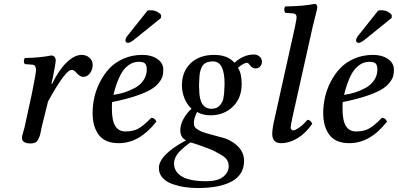

<svg xmlns="http://www.w3.org/2000/svg" viewBox="-20 -718 2022 976"><path d="M91.8 -17.1Q91.8 -23.4 94 -32Q96.2 -40.5 99.6 -52.5Q103 -64.5 105 -71.8L142.1 -242.2Q163.1 -347.2 163.1 -360.8Q163.1 -388.2 145 -389.2L106 -392.1Q101.6 -398.9 101.3 -407.7Q101.1 -416.5 106 -422.9Q187 -424.8 240.2 -436Q250.5 -436 256.8 -429.2Q263.2 -422.4 263.2 -411.1Q263.2 -396.5 248 -320.8L241.2 -293L245.1 -292Q277.8 -360.8 318.1 -399.9Q358.4 -439 395 -439Q418.5 -439 434.8 -424.6Q451.2 -410.2 451.2 -388.2Q451.2 -364.7 437.5 -345.9Q423.8 -327.1 402.8 -327.1Q386.7 -327.1 366.2 -350.1Q356.4 -362.8 344.2 -362.8Q312.5 -362.8 224.1 -202.1L191.9 -71.8Q190.4 -66.4 187.5 -50.3Q184.6 -34.2 181.9 -26.6Q179.2 -19 173.8 -8.5Q168.5 2 158.9 6.6Q149.4 11.2 136.2 11.2Q91.8 11.2 91.8 -17.1Z M726.1 -365.2Q726.1 -386.7 717 -395.3Q708 -403.8 687 -403.8Q668 -403.8 651.9 -397.2Q635.7 -390.6 618.2 -373.5Q600.6 -356.4 585 -321.8Q569.3 -287.1 556.6 -235.8Q585.9 -239.7 612.8 -248.3Q639.6 -256.8 666.5 -271.5Q693.4 -286.1 709.7 -310.5Q726.1 -335 726.1 -365.2ZM549.8 -199.2Q548.8 -191.4 548.8 -165Q548.8 -104.5 566.2 -77.1Q583.5 -49.8 617.7 -49.8Q654.8 -49.8 681.2 -63.2Q707.5 -76.7 749 -119.1Q766.6 -119.1 774.9 -100.1Q689.5 9.8 584 9.8Q514.2 9.8 482.4 -32Q450.7 -73.7 450.7 -144Q450.7 -182.6 459.5 -222.4Q468.3 -262.2 488.3 -301.5Q508.3 -340.8 536.9 -371.1Q565.4 -401.4 608.9 -420.2Q652.3 -439 704.1 -439Q749.5 -439 779.8 -418.2Q810.1 -397.5 810.1 -363.8Q810.1 -345.2 806.2 -330.6Q802.2 -315.9 786.9 -296.6Q771.5 -277.3 744.6 -261.7Q717.8 -246.1 668.2 -229.5Q618.7 -212.9 549.8 -199.2ZM627.9 -536.1 730 -664.1Q735.8 -666 745.1 -666Q778.3 -666 798.8 -642.1V-627L665 -519Q642.1 -500 629.9 -500Q625 -500 621.1 -503.9Q617.2 -507.8 617.7 -512.2Q617.7 -523.4 627.9 -536.1Z M1121.6 -291Q1121.6 -405.8 1063.5 -405.8Q1041.5 -405.8 1027.3 -398.9Q1013.2 -392.1 1005.9 -377.4Q998.5 -362.8 995.8 -346.2Q993.2 -329.6 992.7 -304.2Q991.7 -297.4 991.7 -282.2Q991.7 -270 992.7 -263.2Q992.7 -165 1055.7 -165Q1081.1 -165 1095.9 -180.7Q1110.8 -196.3 1115.5 -217.5Q1120.1 -238.8 1120.6 -270Q1121.6 -276.9 1121.6 -291ZM947.8 5.9Q932.1 17.1 923.1 24.4Q914.1 31.7 897.9 47.1Q881.8 62.5 873.3 79.3Q864.7 96.2 864.7 112.8Q864.7 155.8 905 179.4Q945.3 203.1 1026.9 203.1Q1087.4 203.1 1115 180.4Q1142.6 157.7 1142.6 127Q1142.6 104.5 1129.9 89.4Q1117.2 74.2 1082.5 57.1Q1072.8 51.3 1065.9 47.9Q1040 36.6 1000.7 22.7Q961.4 8.8 947.8 5.9ZM1208.5 -291Q1208.5 -218.8 1163.1 -175.3Q1117.7 -131.8 1049.8 -131.8Q1010.3 -131.8 981.9 -148.9Q963.4 -112.8 965.8 -87.9Q965.8 -83 966.8 -81.1Q968.3 -74.7 972.4 -69.6Q976.6 -64.5 984.9 -59.6Q993.2 -54.7 999.8 -51.3Q1006.3 -47.9 1020.8 -43.5Q1035.2 -39.1 1043.7 -36.6Q1052.2 -34.2 1071.5 -29.1Q1090.8 -23.9 1100.6 -21Q1148.9 -10.7 1184.8 21.7Q1220.7 54.2 1220.7 100.1Q1220.7 136.2 1203.6 163.1Q1186.5 189.9 1154.8 206.1Q1123 222.2 1081.1 230Q1039.1 237.8 985.8 237.8Q952.1 237.8 920.2 233.2Q888.2 228.5 856.9 217.8Q825.7 207 806.6 186Q787.6 165 787.6 136.2Q787.6 69.8 925.8 -4.9Q896.5 -18.6 896.5 -56.2Q896.5 -84.5 913.3 -114.7Q930.2 -145 953.6 -165Q930.7 -186.5 917.7 -218.3Q904.8 -250 904.8 -283.2Q904.8 -355 949.7 -397Q994.6 -439 1067.9 -439Q1137.7 -439 1171.9 -398.9Q1217.8 -440.9 1270.5 -440.9Q1288.1 -440.9 1299.8 -430.2Q1311.5 -419.4 1311.5 -404.8Q1311.5 -389.6 1302.5 -379.9Q1293.5 -370.1 1278.8 -370.1Q1260.7 -370.1 1249.5 -388.2Q1242.2 -398.9 1233.9 -398.9Q1228 -398.9 1214.1 -391.1Q1200.2 -383.3 1189.5 -373Q1208.5 -346.2 1208.5 -291Z M1553.7 -511.2 1467.8 -127Q1457.5 -78.6 1457.5 -69.8Q1457.5 -64 1461.2 -59.6Q1464.8 -55.2 1470.7 -55.2Q1480.5 -55.2 1502 -70.3Q1523.4 -85.4 1542.5 -108.9Q1558.6 -108.9 1567.4 -88.9Q1533.2 -39.6 1491.7 -14.9Q1450.2 9.8 1408.7 9.8Q1363.8 9.8 1363.8 -38.1Q1363.8 -64.5 1376.5 -118.2L1479.5 -582Q1487.8 -624.5 1487.8 -628.9Q1487.8 -648.4 1469.7 -649.9L1429.7 -652.8Q1425.3 -659.7 1425 -669.2Q1424.8 -678.7 1429.7 -685.1Q1526.9 -687 1579.6 -698.2Q1585.4 -698.2 1589.1 -693.8Q1592.8 -689.5 1592.8 -682.1Q1592.8 -675.8 1589.8 -663.3Q1586.9 -650.9 1580.6 -627.2Q1574.2 -603.5 1569.3 -581.1Z M1898.4 -365.2Q1898.4 -386.7 1889.4 -395.3Q1880.4 -403.8 1859.4 -403.8Q1840.3 -403.8 1824.2 -397.2Q1808.1 -390.6 1790.5 -373.5Q1772.9 -356.4 1757.3 -321.8Q1741.7 -287.1 1729 -235.8Q1758.3 -239.7 1785.2 -248.3Q1812 -256.8 1838.9 -271.5Q1865.7 -286.1 1882.1 -310.5Q1898.4 -335 1898.4 -365.2ZM1722.2 -199.2Q1721.2 -191.4 1721.2 -165Q1721.2 -104.5 1738.5 -77.1Q1755.9 -49.8 1790 -49.8Q1827.1 -49.8 1853.5 -63.2Q1879.9 -76.7 1921.4 -119.1Q1939 -119.1 1947.3 -100.1Q1861.8 9.8 1756.3 9.8Q1686.5 9.8 1654.8 -32Q1623 -73.7 1623 -144Q1623 -182.6 1631.8 -222.4Q1640.6 -262.2 1660.6 -301.5Q1680.7 -340.8 1709.2 -371.1Q1737.8 -401.4 1781.2 -420.2Q1824.7 -439 1876.5 -439Q1921.9 -439 1952.1 -418.2Q1982.4 -397.5 1982.4 -363.8Q1982.4 -345.2 1978.5 -330.6Q1974.6 -315.9 1959.2 -296.6Q1943.8 -277.3 1917 -261.7Q1890.1 -246.1 1840.6 -229.5Q1791 -212.9 1722.2 -199.2ZM1800.3 -536.1 1902.3 -664.1Q1908.2 -666 1917.5 -666Q1950.7 -666 1971.2 -642.1V-627L1837.4 -519Q1814.5 -500 1802.2 -500Q1797.4 -500 1793.5 -503.9Q1789.6 -507.8 1790 -512.2Q1790 -523.4 1800.3 -536.1Z"/></svg>

Font: Common Serif Medium
Style: Italic
Weight: 500
Italic angle: -12°
Designer: Philipp H. Poll, Khaled Hosny
Foundry: Stefan Peev, Context Ltd.
Version: Version 1.026